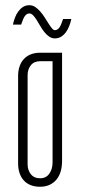

<svg xmlns="http://www.w3.org/2000/svg" viewBox="-20 -710 326 740"><path d="M219.2 -88.9Q219.2 -67.4 213.9 -49.3Q208.5 -31.2 197.8 -18.1Q187 -4.9 171.1 2.4Q155.3 9.8 134.3 9.8Q113.3 9.8 97.4 3.2Q81.5 -3.4 71 -15.4Q60.5 -27.3 55.2 -43.7Q49.8 -60.1 49.8 -79.6V-418Q49.8 -437 55.2 -453.4Q60.5 -469.7 71.3 -481.7Q82 -493.7 97.9 -500.2Q113.8 -506.8 134.8 -506.8H219.2ZM86.4 -76.7Q86.4 -54.2 98.9 -38.6Q111.3 -22.9 134.8 -22.9Q157.7 -22.9 170.2 -40.8Q182.6 -58.6 182.6 -84V-474.1H134.8Q111.3 -474.1 98.9 -458.5Q86.4 -442.9 86.4 -420.4ZM191.4 -562Q179.2 -562 169.2 -569.1Q159.2 -576.2 150.6 -586.9Q142.1 -597.7 135 -610.1Q127.9 -622.6 121.1 -633.3Q114.3 -644 107.4 -651.1Q100.6 -658.2 93.3 -658.2Q83.5 -658.2 76.4 -648.9Q69.3 -639.6 61.5 -615.2H29.8Q32.7 -628.9 37.8 -642.3Q43 -655.8 50.8 -666.3Q58.6 -676.8 68.8 -683.3Q79.1 -689.9 93.3 -689.9Q105.5 -689.9 116 -682.9Q126.5 -675.8 135.7 -665Q145 -654.3 152.8 -641.8Q160.6 -629.4 167.5 -618.7Q174.3 -607.9 180.2 -600.8Q186 -593.8 191.4 -593.8Q201.2 -593.8 208.3 -603Q215.3 -612.3 223.1 -636.7H254.9Q252 -623 246.8 -609.6Q241.7 -596.2 233.9 -585.7Q226.1 -575.2 215.6 -568.6Q205.1 -562 191.4 -562Z"/></svg>

Font: Tulpen One
Style: Regular
Weight: 400
Designer: Naima Ben Ayed
Foundry: Naima Ben Ayed, Anton Koovit
Version: Version 1.002